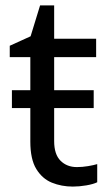

<svg xmlns="http://www.w3.org/2000/svg" viewBox="-20 -679 401 709"><path d="M24 -280V-346H326V-280ZM264 -62Q284 -62 305 -65.5Q326 -69 339 -73V-6Q325 1 299 5.5Q273 10 249 10Q207 10 171.5 -4.5Q136 -19 114 -55Q92 -91 92 -156V-468H16V-510L93 -545L128 -659H180V-536H335V-468H180V-158Q180 -109 203.5 -85.5Q227 -62 264 -62Z"/></svg>

Font: Noto Sans Ambassadori
Style: Regular
Weight: 400
Designer: Monotype Design Team
Foundry: Monotype Imaging Inc.
Version: Version 2.013